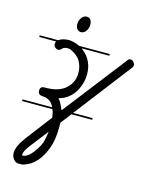

<svg xmlns="http://www.w3.org/2000/svg" viewBox="-101 -473 597 770"><g transform="rotate(15 198.0 -88.0)"><path d="M291 -280H176Q182 -275 188 -270Q204 -256 214 -234.5Q224 -213 224 -185Q224 -165 218.5 -146Q213 -127 202.5 -110Q192 -93 175.5 -80.5Q159 -68 138 -63Q146 -54 152 -42Q157 -32 161 -21H164L364 -279Q369 -288 377 -288Q384 -288 390 -281.5Q396 -275 396 -269Q396 -262 392 -258L210 -21H291V-14H205L171 30V48Q171 102 157.5 137.5Q144 173 126 194Q108 215 88 224Q75 230 66 232H46Q36 229 30 221Q21 210 21 195Q21 168 51 128L134 19Q132 0 126 -14H0V-21H123Q119 -29 114 -36Q98 -54 73 -54Q55 -55 55 -73Q55 -90 73 -90H79Q103 -90 122.5 -95.5Q142 -101 156.5 -112.5Q171 -124 180 -141Q189 -158 189 -181Q189 -207 177 -228.5Q165 -250 134 -264Q129 -266 120 -266Q112 -266 106 -262.5Q100 -259 100 -258Q93 -250 87 -250Q79 -250 73 -256Q67 -262 67 -268Q67 -275 70 -280H0V-287H76Q81 -290 87 -293Q95 -296 103 -297.5Q111 -299 116 -299Q133 -299 152 -292Q158 -290 164 -287H291ZM126 123Q129 112 131 101Q133 90 135 77L79 149Q67 165 61.5 175Q56 185 56 194Q56 197 59 197Q65 197 74 192.5Q83 188 91.5 178.5Q100 169 109.5 155Q119 141 126 123ZM163 -408Q174 -408 179.5 -400.5Q185 -393 185 -381Q185 -366 177 -354Q169 -342 156 -342H153Q134 -346 134 -370Q134 -385 142.5 -396.5Q151 -408 163 -408Z"/></g></svg>

Font: Gruenewald VA 3. Klasse
Style: Regular
Weight: 400
Designer: Peter Wiegel
Foundry: Peter Wiegel, nach dem Schriftentwurf von Dr. H. Gr¸newald
Version: Version 0.007